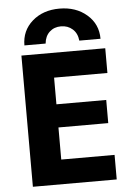

<svg xmlns="http://www.w3.org/2000/svg" viewBox="-63 -1018 734 1065"><g transform="rotate(-5 304.0 -486.0)"><path d="M76.2 0V-730.5H543V-592.8H246.1V-444.3H523.4V-315.4H246.1V-136.7H543V0ZM97.7 -785.2Q97.7 -867.2 157.2 -919.4Q216.8 -971.7 308.6 -971.7Q400.4 -971.7 460.9 -919.4Q521.5 -867.2 521.5 -785.2H403.3Q399.4 -826.2 373 -849.6Q346.7 -873 308.6 -873Q270.5 -873 245.1 -849.6Q219.7 -826.2 215.8 -785.2Z"/></g></svg>

Font: GenEi M Gothic v2 Heavy
Style: Regular
Weight: 800
Version: Version 2.0